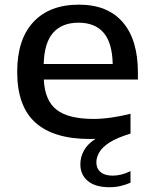

<svg xmlns="http://www.w3.org/2000/svg" viewBox="-20 -572 640 804"><path d="M438.5 212Q379 212 347.8 185.8Q316.5 159.5 316.5 116Q316.5 85 331.8 57.8Q347 30.5 380 9.5Q368 10 356 10Q205.5 10 128.8 -58.2Q52 -126.5 52 -271Q52 -407 119.8 -479.8Q187.5 -552.5 310.5 -552.5Q430.5 -552.5 494 -479Q557.5 -405.5 557.5 -268V-239H163.5Q167.5 -151 217 -112.5Q266.5 -74 371.5 -74Q407.5 -74 447 -79.8Q486.5 -85.5 526.5 -95.5V-12.5Q470 4.5 439 24.5Q408 44.5 395.8 65.8Q383.5 87 383.5 108Q383.5 133.5 401.2 148.5Q419 163.5 451.5 163.5Q469 163.5 487.8 159Q506.5 154.5 526.5 144.5V193Q507.5 201.5 485 206.8Q462.5 212 438.5 212ZM309 -477Q240 -477 202.8 -435.2Q165.5 -393.5 163 -304H452Q450 -393 413.8 -435Q377.5 -477 309 -477Z"/></svg>

Font: Encode Sans Exp Md
Style: Regular
Weight: 500
Width: 7
Designer: Multiple Designers
Foundry: Impallari Type
Version: Version 3.002; ttfautohint (v1.8.3) -l 8 -r 50 -G 200 -x 14 